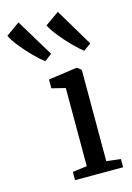

<svg xmlns="http://www.w3.org/2000/svg" viewBox="-242 -927 682 991"><g transform="rotate(-15 99.0 -431.0)"><path d="M31.5 -44 108.5 -54V-471.5L36 -489.5V-536.5L185 -557.5H191.5L212.5 -541.5V-53L288.5 -44V0H31.5ZM41.5 -633Q20.5 -648.5 -12.5 -681.5Q-45.5 -714.5 -74 -750.2Q-102.5 -786 -113 -810L-40 -862L81 -662L42.5 -633ZM250 -633Q229 -648.5 196.8 -681Q164.5 -713.5 136 -749.2Q107.5 -785 96 -809.5L170.5 -862L290 -661.5L250.5 -633Z"/></g></svg>

Font: Merriweather 12pt
Style: Regular
Weight: 400
Designer: Eben Sorkin
Foundry: Eben Sorkin
Version: Version 2.100